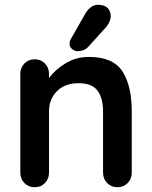

<svg xmlns="http://www.w3.org/2000/svg" viewBox="-20 -783 636 803"><path d="M531 -317V-61Q531 -35 514 -17.5Q497 0 471 0Q445 0 428 -17.5Q411 -35 411 -61V-317Q411 -372 388 -403.5Q365 -435 309 -435Q251 -435 218 -401.5Q185 -368 185 -317V-61Q185 -35 168 -17.5Q151 0 125 0Q99 0 82 -17.5Q65 -35 65 -61V-474Q65 -500 82 -517.5Q99 -535 125 -535Q151 -535 168 -517.5Q185 -500 185 -474V-457Q212 -493 255.5 -519Q299 -545 351 -545Q453 -545 492 -484.5Q531 -424 531 -317ZM271 -602Q271 -611 277 -621L335 -723Q345 -741 359 -752Q373 -763 390 -763Q417 -763 430.5 -749Q444 -735 443 -713Q441 -690 424 -670L348 -586Q332 -569 303 -569Q293 -569 281.5 -578Q270 -587 271 -602Z"/></svg>

Font: Quicksand
Style: Bold
Weight: 700
Version: Version 3.000